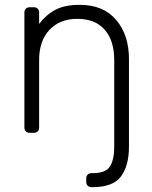

<svg xmlns="http://www.w3.org/2000/svg" viewBox="-20 -550 630 795"><path d="M363 225H359Q349 225 343 219Q337 213 337 203V189Q337 179 343 173Q349 167 359 167H363Q418 167 435.5 139Q453 111 453 57V-301Q453 -382 413.5 -427Q374 -472 300 -472Q228 -472 185 -426.5Q142 -381 142 -301V-22Q142 -12 136 -6Q130 0 120 0H103Q93 0 87 -6Q81 -12 81 -22V-498Q81 -508 87 -514Q93 -520 103 -520H120Q130 -520 136 -514Q142 -508 142 -498V-451Q172 -490 210.5 -510Q249 -530 310 -530Q408 -530 461 -467.5Q514 -405 514 -306V57Q514 136 481 180.5Q448 225 363 225Z"/></svg>

Font: Hezaedrus Light
Style: Regular
Weight: 300
Designer: Hubert & Fischer
Foundry: Hubert & Fischer
Version: Version 1.10;September 3, 2019;FontCreator 11.5.0.2425 64-bi